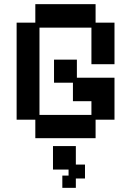

<svg xmlns="http://www.w3.org/2000/svg" viewBox="-20 -653 632 924"><path d="M150 12V-77H60V-544H150V-633H440V-544H531V-344H420V-520H170V-100H420V-166H331V-255H240V-366H350V-279H531V-77H440V12ZM280 251V192H310V163H235V50H345V139H389V206H345V251Z"/></svg>

Font: Pixelify Sans Medium
Style: Regular
Weight: 500
Designer: Stefie Justprince
Foundry: Typecalism Foundryline
Version: Version 1.000;February 13, 2025;FontCreator 15.0.0.3015 64-b